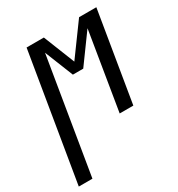

<svg xmlns="http://www.w3.org/2000/svg" viewBox="-219 -634 893 963"><g transform="rotate(-30 228.0 -152.5)"><path d="M-44 215 78 -520H178L250 -339L382 -520H482L396 0H317L391 -451L271 -286H211L145 -451L35 215Z"/></g></svg>

Font: Iosevka Custom
Style: Italic
Weight: 400
Italic angle: -9°
Monospace: yes
Designer: Belleve Invis
Foundry: Belleve Invis
Version: Version 30.3.3; ttfautohint (v1.8.3)